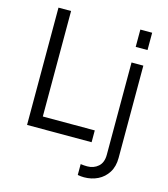

<svg xmlns="http://www.w3.org/2000/svg" viewBox="-136 -851 1033 1178"><g transform="rotate(15 380.0 -262.5)"><path d="M88 0H498V-75H168V-745H88ZM608 -635H683V-745H608ZM508 220Q556 220 595.5 200.5Q635 181 659 143Q683 105 683 50V-536H608V50Q608 100 579.5 125Q551 150 510 150Q489 150 468 147V216Q476 218 488.5 219Q501 220 508 220Z"/></g></svg>

Font: Plus Jakarta Sans
Style: Regular
Weight: 400
Designer: Gumpita Rahayu
Foundry: Tokotype
Version: Version 2.004; ttfautohint (v1.8.3)